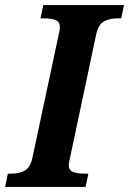

<svg xmlns="http://www.w3.org/2000/svg" viewBox="-41 -734 507 754"><path d="M-10 -52H2Q36 -52 57 -64.5Q78 -77 86 -113L189 -596Q194 -615 194 -628Q194 -648 178 -655Q162 -662 129 -662H118L129 -714H446L435 -662H423Q388 -662 366.5 -649.5Q345 -637 337 -600L235 -119Q229 -93 229 -86Q229 -66 245.5 -59Q262 -52 294 -52H306L295 0H-21Z"/></svg>

Font: Noto Serif Narrow
Style: Bold Italic
Weight: 700
Width: 4
Italic angle: -12°
Designer: Monotype Design Team
Foundry: Monotype Imaging Inc.
Version: Version 1.001